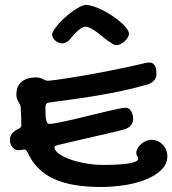

<svg xmlns="http://www.w3.org/2000/svg" viewBox="-20 -722 694 773"><path d="M78.1 -120.1Q76.7 -120.1 73.5 -119.6Q70.3 -119.1 66.7 -118.7Q63 -118.2 59.6 -117.7Q56.2 -117.2 54.2 -117.2Q40.5 -117.2 30.3 -128.7Q20 -140.1 20 -159.2Q20 -171.9 28.3 -183.6Q36.6 -195.3 54.2 -203.1Q59.6 -205.6 62.7 -208.7Q65.9 -211.9 65.9 -217.8Q65.9 -233.4 65.2 -251.2Q64.5 -269 63 -293Q62.5 -297.9 59.8 -302.2Q57.1 -306.6 54 -312.3Q50.8 -317.9 48.3 -324.7Q45.9 -331.5 45.9 -341.8Q45.9 -351.1 48.6 -363Q51.3 -375 59.8 -385.5Q68.4 -396 83.7 -403.1Q99.1 -410.2 124 -410.2Q134.3 -410.2 141.1 -408.2Q147.9 -406.2 153.1 -403.6Q158.2 -400.9 162.4 -398.9Q166.5 -397 170.9 -397Q178.7 -397 202.1 -399.9Q225.6 -402.8 258.5 -408.2Q291.5 -413.6 331.3 -420.4Q371.1 -427.2 412.1 -435.3Q453.1 -443.4 492.2 -451.7Q531.2 -460 563 -467.8Q572.8 -470.2 580.1 -470.2Q590.3 -470.2 596.4 -465.6Q602.5 -460.9 605.5 -454.1Q608.4 -447.3 609.1 -438.7Q609.9 -430.2 609.9 -422.9Q609.9 -410.2 601.3 -399.2Q592.8 -388.2 573.2 -381.8Q524.9 -367.7 475.8 -357.2Q426.8 -346.7 377 -338.1Q327.1 -329.6 276.9 -322.8Q226.6 -315.9 176.8 -309.1Q169.9 -308.1 166.5 -304Q163.1 -299.8 163.1 -293V-272.9Q163.1 -264.6 163.6 -255.9Q164.1 -247.1 165.8 -239.7Q167.5 -232.4 170.4 -227.8Q173.3 -223.1 178.2 -223.1Q189.9 -223.1 214.6 -228Q239.3 -232.9 270.3 -240Q301.3 -247.1 335.2 -255.6Q369.1 -264.2 399.4 -271.2Q429.7 -278.3 452.6 -283.2Q475.6 -288.1 484.9 -288.1Q498.5 -288.1 505.6 -278.1Q512.7 -268.1 515.1 -252.9Q515.1 -250.5 515.6 -248.5Q516.1 -246.6 516.1 -244.1Q516.1 -230 507.6 -218Q499 -206.1 477.1 -200.2Q471.2 -198.2 453.6 -194.1Q436 -189.9 412.1 -184.3Q388.2 -178.7 360.4 -172.4Q332.5 -166 305.7 -159.9Q278.8 -153.8 255.6 -148.2Q232.4 -142.6 217.8 -139.2Q204.6 -135.7 201.9 -133.8Q199.2 -131.8 199.2 -128.9Q200.2 -118.2 210.2 -108.9Q220.2 -99.6 235.6 -91.8Q251 -84 270.3 -77.6Q289.6 -71.3 310.3 -67.1Q331.1 -63 351.1 -60.5Q371.1 -58.1 388.2 -58.1Q395.5 -58.1 409.2 -58.1Q422.9 -58.1 439.2 -58.8Q455.6 -59.6 472.9 -61Q490.2 -62.5 504.2 -65.2Q518.1 -67.9 527.1 -72Q536.1 -76.2 536.1 -82Q536.1 -87.4 532.5 -93.3Q528.8 -99.1 528.8 -106Q528.8 -115.7 534.2 -125.2Q539.6 -134.8 548.1 -142.3Q556.6 -149.9 567.6 -154.5Q578.6 -159.2 589.8 -159.2Q604 -159.2 615.7 -153.6Q627.4 -147.9 636 -138.9Q644.5 -129.9 649.2 -118.2Q653.8 -106.4 653.8 -94.2Q653.8 -62 630.1 -38.6Q606.4 -15.1 568.4 0.2Q530.3 15.6 482.4 23.2Q434.6 30.8 386.2 30.8Q329.6 30.8 282.7 23.2Q235.8 15.6 198.7 -1Q161.6 -17.6 134.8 -44.2Q107.9 -70.8 90.8 -108.9Q85 -120.1 78.1 -120.1ZM263.7 -565.9Q256.3 -557.1 248 -552.2Q239.7 -547.4 231 -547.4Q223.1 -547.4 215.8 -550.5Q208.5 -553.7 202.6 -558.6Q196.8 -563.5 193.4 -569.8Q189.9 -576.2 189.9 -582Q189.9 -589.8 197.5 -601.8Q205.1 -613.8 217 -627.2Q229 -640.6 243.9 -653.8Q258.8 -667 273.9 -677.7Q289.1 -688.5 302.7 -695.3Q316.4 -702.1 325.7 -702.1Q339.4 -702.1 357.4 -696Q375.5 -689.9 394.8 -680.2Q414.1 -670.4 432.6 -658Q451.2 -645.5 466.1 -632.6Q481 -619.6 490 -607.4Q499 -595.2 499 -585.9Q499 -578.1 493.7 -569.8Q488.3 -561.5 480.7 -554.9Q473.1 -548.3 464.4 -544.2Q455.6 -540 448.7 -540Q441.9 -540 432.6 -545.7Q423.3 -551.3 412.4 -559.3Q401.4 -567.4 389.6 -577.1Q377.9 -586.9 366.5 -595Q355 -603 344.2 -608.6Q333.5 -614.3 324.7 -614.3Q316.9 -614.3 308.8 -609.6Q300.8 -605 292.7 -597.9Q284.7 -590.8 277.3 -582.3Q270 -573.7 263.7 -565.9Z"/></svg>

Font: Gochi Hand
Style: Regular
Weight: 400
Designer: Juan Pablo del Peral
Foundry: Juan Pablo del Peral
Version: Version 1.001